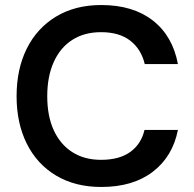

<svg xmlns="http://www.w3.org/2000/svg" viewBox="-20 -732 773 764"><path d="M383 12Q279 12 203 -33.5Q127 -79 86.5 -160.5Q46 -242 46 -349Q46 -457 86.5 -538.5Q127 -620 203 -666Q279 -712 383 -712Q509 -712 588 -650.5Q667 -589 688 -477H556Q542 -536 498.5 -570Q455 -604 382 -604Q316 -604 268 -573.5Q220 -543 194 -485.5Q168 -428 168 -349Q168 -270 194 -213.5Q220 -157 268 -126.5Q316 -96 382 -96Q455 -96 498.5 -127.5Q542 -159 555 -215H688Q667 -109 588 -48.5Q509 12 383 12Z"/></svg>

Font: DM Sans 20pt SemiBold
Style: Regular
Weight: 600
Version: Version 4.004;gftools[0.9.30]